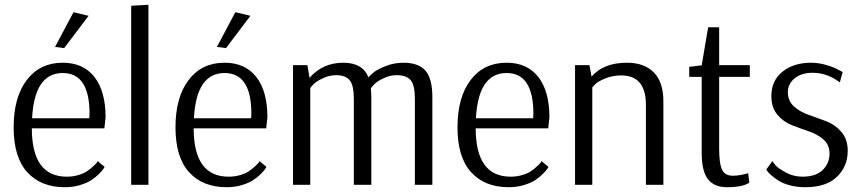

<svg xmlns="http://www.w3.org/2000/svg" viewBox="-20 -772 3593 802"><path d="M248 -571 210 -576 287 -721 350 -706ZM251 10Q151 10 94 -52.5Q37 -115 37 -240Q37 -366 92 -438Q147 -510 242 -510Q328 -510 374.5 -450.5Q421 -391 421 -282L416 -236H113Q113 -34 259 -34Q284 -34 306.5 -40.5Q329 -47 343 -56.5Q357 -66 368 -76Q379 -86 384 -92L388 -99L417 -75Q415 -72 411.5 -66Q408 -60 393.5 -45.5Q379 -31 361.5 -19.5Q344 -8 314.5 1Q285 10 251 10ZM114 -278H353Q354 -288 354 -297Q354 -467 242 -467Q124 -467 114 -278Z M528 0V-748L600 -752V0Z M924 -571 886 -576 963 -721 1026 -706ZM927 10Q827 10 770 -52.5Q713 -115 713 -240Q713 -366 768 -438Q823 -510 918 -510Q1004 -510 1050.5 -450.5Q1097 -391 1097 -282L1092 -236H789Q789 -34 935 -34Q960 -34 982.5 -40.5Q1005 -47 1019 -56.5Q1033 -66 1044 -76Q1055 -86 1060 -92L1064 -99L1093 -75Q1091 -72 1087.5 -66Q1084 -60 1069.5 -45.5Q1055 -31 1037.5 -19.5Q1020 -8 990.5 1Q961 10 927 10ZM790 -278H1029Q1030 -288 1030 -297Q1030 -467 918 -467Q800 -467 790 -278Z M1204 0V-500H1264L1273 -447Q1328 -510 1414 -510Q1495 -510 1519 -449Q1528 -459 1542 -470.5Q1556 -482 1591 -496Q1626 -510 1665 -510Q1728 -510 1757 -477Q1786 -444 1786 -367V0H1713V-359Q1713 -417 1695 -437.5Q1677 -458 1638 -458Q1609 -458 1583 -445.5Q1557 -433 1546.5 -423Q1536 -413 1529 -403Q1531 -381 1531 -368V0H1458V-359Q1458 -416 1440.5 -437Q1423 -458 1385 -458Q1356 -458 1329.5 -445.5Q1303 -433 1292 -422.5Q1281 -412 1276 -404V0Z M2105 10Q2005 10 1948 -52.5Q1891 -115 1891 -240Q1891 -366 1946 -438Q2001 -510 2096 -510Q2182 -510 2228.5 -450.5Q2275 -391 2275 -282L2270 -236H1967Q1967 -34 2113 -34Q2138 -34 2160.5 -40.5Q2183 -47 2197 -56.5Q2211 -66 2222 -76Q2233 -86 2238 -92L2242 -99L2271 -75Q2269 -72 2265.5 -66Q2262 -60 2247.5 -45.5Q2233 -31 2215.5 -19.5Q2198 -8 2168.5 1Q2139 10 2105 10ZM1968 -278H2207Q2208 -288 2208 -297Q2208 -467 2096 -467Q1978 -467 1968 -278Z M2382 0V-500H2442L2451 -452Q2501 -510 2599 -510Q2671 -510 2711 -469.5Q2751 -429 2751 -349V0H2678V-334Q2678 -457 2575 -457Q2539 -457 2508.5 -444.5Q2478 -432 2466 -420L2454 -407V0Z M3017 10Q2963 10 2937 -23.5Q2911 -57 2911 -134V-451H2859V-493L2911 -499L2938 -658H2984V-500H3112V-451H2984V-152Q2984 -87 2996.5 -62.5Q3009 -38 3040 -38Q3058 -38 3074 -41Q3090 -44 3097 -46L3105 -49L3110 -9Q3082 10 3017 10Z M3344 10Q3310 10 3281 2.5Q3252 -5 3234.5 -16Q3217 -27 3204 -38Q3191 -49 3186 -56L3181 -64L3206 -99Q3211 -92 3220 -81Q3229 -70 3261.5 -52Q3294 -34 3332 -34Q3388 -34 3416.5 -62Q3445 -90 3445 -130Q3445 -167 3420 -189Q3395 -211 3359.5 -223Q3324 -235 3288 -249Q3252 -263 3227 -293Q3202 -323 3202 -371Q3202 -435 3248.5 -472.5Q3295 -510 3368 -510Q3400 -510 3433 -500Q3466 -490 3483 -480L3500 -471L3488 -428Q3435 -468 3374 -468Q3328 -468 3299.5 -445Q3271 -422 3271 -387Q3271 -350 3297 -327Q3323 -304 3359.5 -291.5Q3396 -279 3432.5 -265Q3469 -251 3495 -220.5Q3521 -190 3521 -142Q3521 -77 3476 -33.5Q3431 10 3344 10Z"/></svg>

Font: Arsenal
Style: Regular
Weight: 400
Designer: Andrij Shevchenko
Foundry: Stairsfor
Version: Version 2.001;PS 002.001;hotconv 1.0.88;makeotf.lib2.5.64775